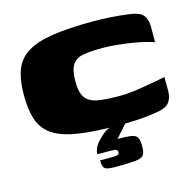

<svg xmlns="http://www.w3.org/2000/svg" viewBox="-96 -563 855 839"><g transform="rotate(-15 331.5 -144.0)"><path d="M20 -230Q20 -299 37.5 -344.5Q55 -390 97.5 -416Q140 -442 213 -453Q286 -464 396 -464Q438 -464 474.5 -461.5Q511 -459 552 -454Q602 -448 618 -429Q634 -410 634 -375V-306Q598 -318 556.5 -325.5Q515 -333 475.5 -337Q436 -341 406 -341Q354 -341 320 -335.5Q286 -330 269.5 -306.5Q253 -283 253 -229Q253 -179 270.5 -155.5Q288 -132 326 -125.5Q364 -119 424 -119Q452 -119 482 -122.5Q512 -126 548.5 -132.5Q585 -139 634 -148V-84Q634 -52 617 -32Q600 -12 547 -6Q508 0 468.5 2Q429 4 387 4Q277 4 205.5 -7Q134 -18 93.5 -44Q53 -70 36.5 -115.5Q20 -161 20 -230ZM327 176Q287 176 277.5 167.5Q268 159 268 131Q270 131 279 131Q288 131 310 131Q336 131 345.5 129Q355 127 355 117Q355 106 345.5 104Q336 102 311 102H263Q264 102 264 94.5Q264 87 270 73Q276 59 294 41Q303 32 310.5 25Q318 18 326 13Q334 8 342.5 4.5Q351 1 361 -1H420L366 60Q408 60 428.5 63.5Q449 67 455.5 79.5Q462 92 462 119Q462 146 453.5 158Q445 170 416.5 173Q388 176 327 176Z"/></g></svg>

Font: Genos Thin Black
Style: Regular
Weight: 900
Version: Version 1.010